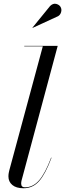

<svg xmlns="http://www.w3.org/2000/svg" viewBox="-20 -995 348 1025"><path d="M290 -908.5 154 -846 153 -847 247.5 -963Q263.5 -978.5 280 -974.2Q296.5 -970 303.5 -957.5Q310.5 -945 306.2 -930.2Q302 -915.5 290 -908.5ZM255 -153Q223 -67 189.2 -28.5Q155.5 10 105.5 10Q66.5 10 45.8 -7.5Q25 -25 25 -53Q25 -63 26.5 -70.8Q28 -78.5 29.5 -85L208.5 -747.5H109.5V-750H288L95 -31Q93 -23.5 93 -15Q93 5 113.5 5Q156 5 188.5 -32Q221 -69 253 -153.5Z"/></svg>

Font: Bodoni* 72pt
Style: Italic
Weight: 400
Italic angle: -13°
Version: Version 2.3